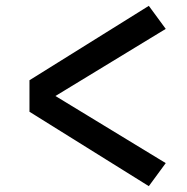

<svg xmlns="http://www.w3.org/2000/svg" viewBox="-20 -669 640 658"><path d="M490 -31 81 -286V-394L490 -649L548 -570L170 -340L548 -110Z"/></svg>

Font: Iosevka Extended
Style: Bold
Weight: 700
Width: 7
Monospace: yes
Designer: Belleve Invis
Foundry: Belleve Invis
Version: Version 32.5.0; ttfautohint (v1.8.4)